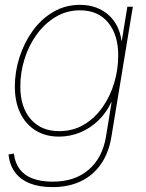

<svg xmlns="http://www.w3.org/2000/svg" viewBox="-20 -557 602 789"><path d="M195.8 211.9Q141.6 211.9 102.8 196.5Q64 181.2 41.7 151.1Q19.5 121.1 15.1 77.6L37.1 74.2Q41.5 112.3 60.8 137.9Q80.1 163.6 114 176.5Q147.9 189.5 196.3 189.5Q287.6 189.5 344.2 140.6Q400.9 91.8 415.5 4.9L438.5 -136.7H437Q417.5 -94.2 384.5 -62.3Q351.6 -30.3 309.8 -12.9Q268.1 4.4 222.7 4.4Q167 4.4 126.2 -21Q85.4 -46.4 63.2 -92.5Q41 -138.7 41 -201.2Q41 -262.2 60.1 -321.8Q79.1 -381.3 114.3 -430.2Q149.4 -479 199 -508.1Q248.5 -537.1 309.1 -537.1Q345.2 -537.1 374.8 -526.1Q404.3 -515.1 426.3 -495.4Q448.2 -475.6 461.7 -448.7Q475.1 -421.9 479 -389.6H480.5L503.4 -529.3H525.9L437.5 6.8Q426.8 71.3 394.8 117.4Q362.8 163.6 312.5 187.7Q262.2 211.9 195.8 211.9ZM223.1 -18.1Q280.3 -18.1 325.2 -44.9Q370.1 -71.8 401.6 -116.7Q433.1 -161.6 449.5 -216.8Q465.8 -272 465.8 -329.1Q465.8 -413.6 424.6 -464.1Q383.3 -514.6 308.6 -514.6Q253.9 -514.6 208.7 -487.5Q163.6 -460.4 130.9 -415.3Q98.1 -370.1 80.8 -314.5Q63.5 -258.8 63.5 -201.7Q63.5 -116.7 106.2 -67.4Q148.9 -18.1 223.1 -18.1Z"/></svg>

Font: Inter 24pt Thin
Style: Italic
Weight: 250
Italic angle: -9.3988°
Version: Version 4.001;git-66647c0bb